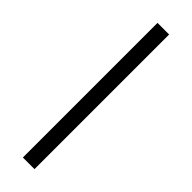

<svg xmlns="http://www.w3.org/2000/svg" viewBox="-246 -710 713 713"><g transform="rotate(45 110.5 -353.5)"><path d="M141 0H80V-707H141Z"/></g></svg>

Font: Hind Jalandhar Light
Style: Regular
Weight: 300
Designer: Namrata Goyal
Foundry: Indian Type Foundry
Version: Version 0.702;PS 1.0;hotconv 1.0.81;makeotf.lib2.5.63406